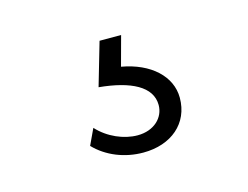

<svg xmlns="http://www.w3.org/2000/svg" viewBox="-48 -80 478 370"><g transform="rotate(-15 191.0 105.0)"><path d="M199 220C255 220 294 187 294 136C294 93 257 59 200 49L216 -10H173L148 76C211 82 251 102 251 139C251 164 230 185 197 185C170 185 139 172 118 149L103 181C127 206 162 220 199 220Z"/></g></svg>

Font: Mluvka ExtraLight
Style: Regular
Weight: 200
Designer: Modified by Jiří Krblich, Original typeface by Gumpita Rahayu
Foundry: Gumpita Rahayu & Jiří Krblich
Version: Version 2.000;Glyphs 3.1.1 (3134)